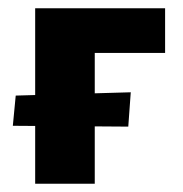

<svg xmlns="http://www.w3.org/2000/svg" viewBox="-20 -444 442 464"><path d="M65 0V-424H209V0ZM141 -316V-424H379V-316ZM290 -138 11 -140 18 -213 296 -221Z"/></svg>

Font: Ysabeau Office ExtraBold
Style: Regular
Weight: 800
Designer: Christian Thalmann (Catharsis Fonts)
Version: Version 2.001;gftools[0.9.30]; featfreeze: tnum,lnum,ss02